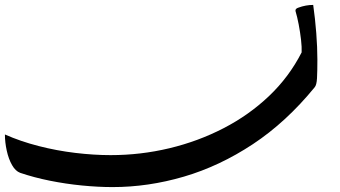

<svg xmlns="http://www.w3.org/2000/svg" viewBox="-1108 -276 1381 781"><path d="M-1088 271Q-1025 299 -951 318Q-877 337 -801.5 346Q-726 355 -658 355Q-536 355 -419 327Q-302 299 -198.5 245.5Q-95 192 -13.5 114.5Q68 37 119 -63Q120 -84 116.5 -114.5Q113 -145 107 -176.5Q101 -208 94 -231Q94 -232 94 -232.5Q94 -233 94 -234Q94 -241 106 -245Q136 -256 166 -256Q174 -200 178.5 -141.5Q183 -83 183 -33Q183 14 181.5 42Q180 70 172 79Q56 221 -79.5 310.5Q-215 400 -360 442.5Q-505 485 -650 485Q-709 485 -775 478.5Q-841 472 -905.5 459Q-970 446 -1026 427Q-1045 420 -1059 395.5Q-1073 371 -1080.5 337Q-1088 303 -1088 271Z"/></svg>

Font: Alkalami
Style: Regular
Weight: 400
Designer: Becca Hirsbrunner Spalinger
Foundry: SIL International
Version: Version 2.000